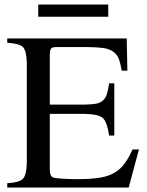

<svg xmlns="http://www.w3.org/2000/svg" viewBox="-20 -833 651 853"><path d="M597.2 -168.9 551.8 0H12.2V-19Q65.9 -22 81.8 -38.6Q97.7 -55.2 99.1 -108.9V-553.2Q97.7 -607.4 82.3 -623.5Q66.9 -639.6 12.2 -643.1V-662.1H543L545.9 -519H521Q514.6 -554.7 507.3 -573Q500 -591.3 482.4 -603.8Q464.8 -616.2 439.9 -619.6Q415 -623 369.1 -624H233.9Q212.9 -624 207.5 -618.2Q202.1 -612.3 201.2 -589.8V-368.2H355Q388.7 -369.1 406.2 -372.1Q423.8 -375 436.5 -386Q449.2 -397 454.6 -413.8Q460 -430.7 464.8 -462.9H487.8V-231H464.8Q455.1 -293 436.3 -309.3Q417.5 -325.7 355 -327.1H201.2V-80.1Q201.2 -50.8 214.8 -44.9Q228.5 -39.1 306.2 -37.1H333Q406.7 -37.6 448.2 -48.8Q489.7 -60.1 517.1 -87.2Q544.4 -114.3 568.8 -168.9ZM149.9 -813H460.9V-758.8H149.9Z"/></svg>

Font: Accordance
Style: Regular
Weight: 400
Version: Version 1.1 (build May 11, 2018) Miklal Software Solutions, 